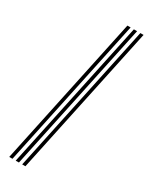

<svg xmlns="http://www.w3.org/2000/svg" viewBox="-252 -855 884 1111"><g transform="rotate(30 190.0 -300.0)"><path d="M116.5 200 328.8 -800H350.2L138 200ZM30 200 242.2 -800H263.8L51.5 200ZM73.2 200 285.5 -800H307L94.8 200Z"/></g></svg>

Font: Big Shoulders Inline Display Thin
Style: Bold
Weight: 700
Version: Version 2.002